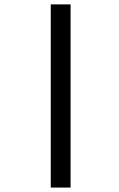

<svg xmlns="http://www.w3.org/2000/svg" viewBox="-20 -785 540 870"><path d="M210 64.9V-765.1H299.8V64.9Z"/></svg>

Font: VL Bebas Neue Bold
Style: Regular
Weight: 700
Designer: Ryoichi Tsunekawa
Foundry: Ryoichi Tsunekawa
Version: Version 1.300